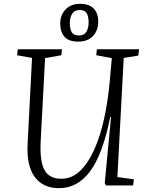

<svg xmlns="http://www.w3.org/2000/svg" viewBox="-20 -967 771 1001"><path d="M592 -44 678 -32 674 0H533L526 -12L559 -357H555Q515 -161 449.5 -73.5Q384 14 288 14Q204 14 161 -44.5Q118 -103 124 -218L147 -665L69 -679L73 -710H303L300 -679L215 -664L192 -229Q187 -124 212.5 -79.5Q238 -35 299 -35Q355 -35 398 -76.5Q441 -118 472.5 -189.5Q504 -261 523.5 -351.5Q543 -442 552 -541L563 -664L482 -679L485 -710H705L701 -677L625 -665ZM389 -750Q338 -750 316 -775.5Q294 -801 294 -845Q294 -888 321.5 -917.5Q349 -947 398 -947Q445 -947 468.5 -922.5Q492 -898 492 -854Q492 -807 464 -778.5Q436 -750 389 -750ZM392 -782Q419 -782 430.5 -801.5Q442 -821 442 -850Q442 -883 431.5 -899Q421 -915 395 -915Q369 -915 356.5 -895.5Q344 -876 344 -847Q344 -816 354 -799Q364 -782 392 -782Z"/></svg>

Font: Literata 36pt Light
Style: Italic
Weight: 300
Italic angle: -2°
Designer: Latin by Veronika Burian and Jose Scaglione. Greek by Irene Vlachou. Cyrillic by Vera Evstafieva
Foundry: TypeTogether
Version: Version 3.002